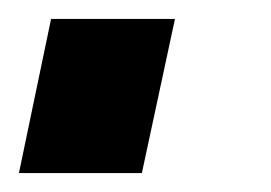

<svg xmlns="http://www.w3.org/2000/svg" viewBox="-29 -183 287 203"><path d="M-9 0 25 -163H156L121 0Z"/></svg>

Font: Raleway-v4020 ExtraBold
Style: Italic
Weight: 800
Italic angle: -12°
Designer: Matt McInerney, Pablo Impallari, Rodrigo Fuenzalida
Foundry: Matt McInerney, Pablo Impallari, Rodrigo Fuenzalida
Version: Version 4.020;PS 004.020;hotconv 1.0.88;makeotf.lib2.5.64775